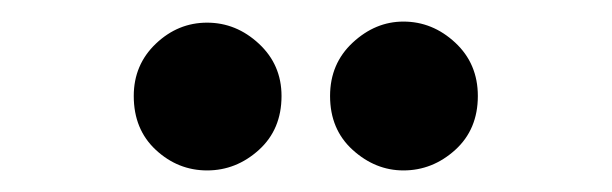

<svg xmlns="http://www.w3.org/2000/svg" viewBox="-20 -898 567 178"><path d="M172 -740Q145 -740 124.5 -759Q104 -778 104 -809Q104 -838 124.5 -857.5Q145 -877 172 -877Q199 -877 220 -857.5Q241 -838 241 -809Q241 -778 220 -759Q199 -740 172 -740ZM354 -740Q328 -740 307 -759Q286 -778 286 -809Q286 -839 307 -858.5Q328 -878 354 -878Q381 -878 402 -858.5Q423 -839 423 -809Q423 -778 402 -759Q381 -740 354 -740Z"/></svg>

Font: Phudu Black
Style: Regular
Weight: 900
Version: Version 1.005;gftools[0.9.23]